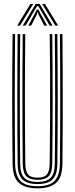

<svg xmlns="http://www.w3.org/2000/svg" viewBox="-20 -978 392 1004"><path d="M176.2 6.8Q110.8 6.8 78.6 -22Q46.5 -50.8 45.8 -122.8Q45 -193 44.4 -275.4Q43.8 -357.8 43.8 -446.5Q43.8 -535.2 44.2 -625.1Q44.8 -715 45.8 -800H59Q58.2 -722.8 57.8 -634.8Q57.2 -546.8 57.2 -456.1Q57.2 -365.5 57.8 -280.4Q58.2 -195.2 59 -124Q59.8 -60.8 86.4 -32.5Q113 -4.2 176.2 -4.2Q239.5 -4.2 265.9 -32.5Q292.2 -60.8 293.2 -124Q294 -193.8 294.5 -276Q295 -358.2 295 -447.1Q295 -536 294.6 -625.8Q294.2 -715.5 293.2 -800H306.5Q307.5 -697.2 308 -581.4Q308.5 -465.5 308.1 -348Q307.8 -230.5 306.5 -122.8Q305.5 -50 273.2 -21.6Q241 6.8 176.2 6.8ZM176.2 -15.5Q123.5 -15.5 98.1 -39Q72.8 -62.5 72.2 -123Q71.5 -200.8 71 -284Q70.5 -367.2 70.5 -453.5Q70.5 -539.8 71 -626.9Q71.5 -714 72.2 -800H85.5Q84.8 -720 84.2 -633Q83.8 -546 83.8 -457.6Q83.8 -369.2 84.2 -284.4Q84.8 -199.5 85.5 -123.2Q86 -69.5 107.5 -48Q129 -26.5 176.2 -26.5Q223 -26.5 244.5 -47.9Q266 -69.2 266.5 -123.2Q267.5 -199 268 -282.2Q268.5 -365.5 268.5 -452.8Q268.5 -540 268 -627.8Q267.5 -715.5 266.5 -800H280Q280.8 -719 281.2 -632Q281.8 -545 281.8 -457Q281.8 -369 281.2 -284.2Q280.8 -199.5 280 -123Q279.2 -63 254.4 -39.2Q229.5 -15.5 176.2 -15.5ZM176.2 -37.8Q135.8 -37.8 117.5 -56.6Q99.2 -75.5 98.8 -123.8Q97.8 -216.8 97.4 -330.6Q97 -444.5 97.2 -565.4Q97.5 -686.2 98.8 -800H112Q111.2 -718.5 110.8 -637.2Q110.2 -556 110.2 -472.9Q110.2 -389.8 110.8 -303Q111.2 -216.2 112.2 -123.8Q112.8 -82.2 127 -65.5Q141.2 -48.8 176.2 -48.8Q211.2 -48.8 225.2 -65.5Q239.2 -82.2 239.8 -123.8Q241.5 -253 241.9 -364.8Q242.2 -476.5 241.8 -582.5Q241.2 -688.5 240 -800H253.2Q254.2 -723.2 254.8 -635.5Q255.2 -547.8 255.2 -457.5Q255.2 -367.2 254.8 -281.6Q254.2 -196 253.2 -123.8Q252.8 -74.8 234.4 -56.2Q216 -37.8 176.2 -37.8ZM69.8 -844.2 139.2 -957.5H153.8L84.8 -844.2ZM99 -844.2 166.5 -957.5H187.5L255 -844.2H239.5L190.8 -928.2L179.8 -946.5H174.2L163 -928L114.2 -844.2ZM127.8 -844.2 164.5 -911.8 172.8 -928.2H181.2L189 -911.8L226.5 -844.2H211.2L180.8 -903L178.2 -913.5H175.5L173 -903L143 -844.2ZM269 -844.2 200.2 -957.5H214.8L284 -844.2Z"/></svg>

Font: Big Shoulders Inline Display Thin
Style: Regular
Weight: 400
Version: Version 2.002